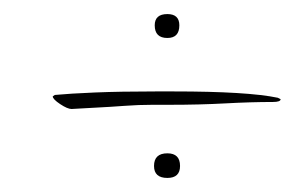

<svg xmlns="http://www.w3.org/2000/svg" viewBox="-20 -362 426 273"><path d="M200 -326Q200 -342 218 -342Q235 -342 235 -326Q235 -308 218 -308Q200 -308 200 -326ZM55 -225 58 -227Q79 -229 115 -230.5Q151 -232 201 -232H227Q332 -232 375 -223Q377 -222 378 -221.5Q379 -221 379 -221Q379 -217 368 -217Q337 -217 300.5 -215Q264 -213 221 -213H197Q177 -213 157 -211.5Q137 -210 117 -209Q99 -208 90 -207.5Q81 -207 82 -207Q76 -207 65.5 -214Q55 -221 55 -225ZM218 -109Q199 -109 199 -126Q199 -144 218 -144Q236 -144 236 -126Q236 -109 218 -109Z"/></svg>

Font: Lavishly Yours
Style: Regular
Weight: 400
Designer: Robert E. Leuschke
Foundry: Robert E. Leuschke
Version: Version 1.010; ttfautohint (v1.8.3)